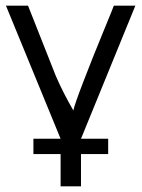

<svg xmlns="http://www.w3.org/2000/svg" viewBox="-20 -492 502 678"><path d="M1 -472H79Q173 -234 177 -224Q203 -164 239 -102Q243 -122 274.5 -204Q306 -286 343.5 -377Q381 -468 382 -472H458L266 -2H362V52H266V166H194V52H98V-2H194Q162 -80 97.5 -237Q33 -394 1 -472Z"/></svg>

Font: Coval
Style: ExtraLight
Weight: 250
Foundry: Context Ltd
Version: Version 001.000